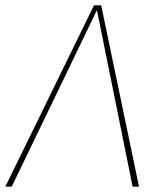

<svg xmlns="http://www.w3.org/2000/svg" viewBox="-29 -701 606 721"><path d="M351 -681 493 0H469L335 -663L15 0H-9L324 -681Z"/></svg>

Font: Fira Sans Thin
Style: Italic
Weight: 250
Italic angle: -8°
Designer: Carrois Corporate & Edenspiekermann AG
Foundry: Carrois Corporate GbR & Edenspiekermann AG
Version: Version 4.203